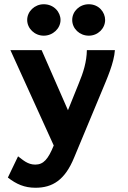

<svg xmlns="http://www.w3.org/2000/svg" viewBox="-20 -707 603 904"><path d="M186 -539C229 -539 265 -573 265 -613C265 -650 234 -687 186 -687C143 -687 108 -653 108 -613C108 -573 143 -539 186 -539ZM398 -539C441 -539 475 -573 475 -613C475 -649 446 -687 398 -687C355 -687 320 -654 320 -613C320 -572 355 -539 398 -539ZM147 177C228 177 286 140 329 35L459 -277C484 -337 517 -411 521 -471H389C388 -416 373 -367 350 -312L300 -188L176 -471H29L233 -22C207 42 185 68 146 68C110 68 88 46 65 29L17 129C57 160 95 177 147 177Z"/></svg>

Font: Inconsolata SemiExpanded Black
Style: Regular
Weight: 900
Width: 6
Monospace: yes
Designer: Raph Levien, Cyreal, Brenton Simpson
Foundry: Raph Levien, Cyreal, Google
Version: Version 3.100